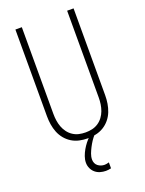

<svg xmlns="http://www.w3.org/2000/svg" viewBox="-174 -817 849 1123"><g transform="rotate(-20 250.0 -256.0)"><path d="M250 8Q224 8 198.5 2.5Q173 -3 151 -16.5Q129 -30 112.5 -50Q96 -70 86.5 -94Q77 -118 73 -143.5Q69 -169 69 -195V-735H109V-195Q109 -174 112 -153.5Q115 -133 122 -114Q129 -95 141.5 -78Q154 -61 171.5 -49.5Q189 -38 209 -33.5Q229 -29 250 -29Q271 -29 291 -33.5Q311 -38 328.5 -49.5Q346 -61 358.5 -78Q371 -95 378 -114Q385 -133 388 -153.5Q391 -174 391 -195V-735H431V-195Q431 -169 427 -143.5Q423 -118 413.5 -94Q404 -70 387.5 -50Q371 -30 349 -16.5Q327 -3 301.5 2.5Q276 8 250 8ZM284 223Q267 223 249.5 218Q232 213 218.5 201.5Q205 190 197.5 173.5Q190 157 190 139Q190 119 197 99.5Q204 80 214 62.5Q224 45 236.5 29Q249 13 264 -1L272 -8H295V0Q282 14 271.5 30Q261 46 252.5 62.5Q244 79 237 97Q230 115 230 134Q230 145 234.5 155.5Q239 166 248 173Q257 180 267.5 183.5Q278 187 290 187Q296 187 303 185.5Q310 184 317 182V219Q309 221 300.5 222Q292 223 284 223Z"/></g></svg>

Font: Iosevka SS18 Extralight
Style: Regular
Weight: 200
Monospace: yes
Designer: Belleve Invis
Foundry: Belleve Invis
Version: Version 25.1.1; ttfautohint (v1.8.4)